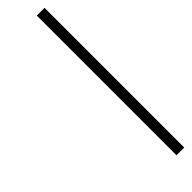

<svg xmlns="http://www.w3.org/2000/svg" viewBox="-252 -688 688 688"><g transform="rotate(-45 92.5 -344.0)"><path d="M185.1 9.8H146V-698.2H185.1Z"/></g></svg>

Font: Linear Smooth
Style: Regular
Weight: 400
Designer: Philipp H. Poll, Flanker
Foundry: Philipp H. Poll, reworked by Flanker
Version: Version 1.061 | FøM Fix